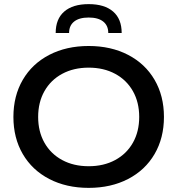

<svg xmlns="http://www.w3.org/2000/svg" viewBox="-20 -901 860 931"><path d="M775 -334Q775 -232 729.5 -154Q684 -76 601 -33Q518 10 410 10Q302 10 219 -33Q136 -76 90.5 -154Q45 -232 45 -334Q45 -436 90.5 -514Q136 -592 219 -635Q302 -678 410 -678Q518 -678 601 -635Q684 -592 729.5 -514Q775 -436 775 -334ZM655 -334Q655 -405 624.5 -459Q594 -513 538.5 -543Q483 -573 410 -573Q337 -573 281.5 -543Q226 -513 195.5 -459Q165 -405 165 -334Q165 -263 195.5 -209Q226 -155 281.5 -125Q337 -95 410 -95Q483 -95 538.5 -125Q594 -155 624.5 -209Q655 -263 655 -334ZM410 -816Q364 -816 339.5 -796.5Q315 -777 315 -741H250Q250 -809 291.5 -845Q333 -881 410 -881Q487 -881 528.5 -845Q570 -809 570 -741H505Q505 -777 480.5 -796.5Q456 -816 410 -816Z"/></svg>

Font: Madhuban Medium
Style: Regular
Weight: 500
Designer: jaikishan Patel
Foundry: MagicType
Version: Version 1.000